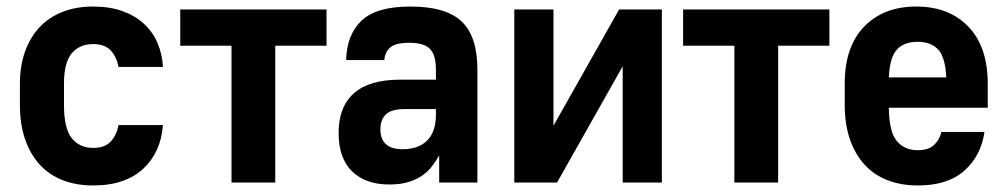

<svg xmlns="http://www.w3.org/2000/svg" viewBox="-20 -559 3086 588"><path d="M265 9Q214 9 172.5 -7Q131 -23 102 -54.5Q73 -86 57 -132Q41 -178 41 -237V-303Q41 -358 57 -402Q73 -446 102 -476.5Q131 -507 172.5 -523Q214 -539 265 -539Q316 -539 355 -525Q394 -511 421 -486Q448 -461 462.5 -427Q477 -393 479 -354H343Q338 -383 320 -403.5Q302 -424 265 -424Q224 -424 200 -396Q176 -368 176 -303V-237Q176 -165 200 -135.5Q224 -106 265 -106Q302 -106 320 -126.5Q338 -147 343 -176H479Q476 -135 461 -101.5Q446 -68 419.5 -43Q393 -18 354.5 -4.5Q316 9 265 9Z M689 -419H532V-530H980V-419H823V0H689Z M1172 6Q1100 6 1058.5 -34Q1017 -74 1017 -152Q1017 -232 1064 -273.5Q1111 -315 1205 -315H1315V-346Q1315 -391 1296.5 -409.5Q1278 -428 1234 -428Q1192 -428 1175.5 -414Q1159 -400 1157 -375H1040Q1042 -453 1087.5 -496Q1133 -539 1237 -539Q1346 -539 1394 -493Q1442 -447 1442 -347V0H1325V-83Q1315 -65 1302 -48.5Q1289 -32 1271 -20Q1253 -8 1229 -1Q1205 6 1172 6ZM1213 -102Q1262 -102 1288.5 -129Q1315 -156 1315 -207V-225H1220Q1178 -225 1161.5 -208.5Q1145 -192 1145 -163Q1145 -102 1213 -102Z M1555 -530H1675V-174L1876 -530H2007V0H1887V-356L1686 0H1555Z M2229 -419H2072V-530H2520V-419H2363V0H2229Z M2791 9Q2740 9 2698.5 -7Q2657 -23 2628 -54.5Q2599 -86 2583 -132Q2567 -178 2567 -237V-303Q2567 -416 2626.5 -477.5Q2686 -539 2786 -539Q2886 -539 2945.5 -477.5Q3005 -416 3005 -302V-229H2702Q2703 -155 2726.5 -127Q2750 -99 2791 -99Q2824 -99 2841 -115.5Q2858 -132 2863 -155H2995Q2984 -81 2933 -36Q2882 9 2791 9ZM2790 -431Q2749 -431 2727 -407.5Q2705 -384 2702 -322H2878Q2875 -384 2853 -407.5Q2831 -431 2790 -431Z"/></svg>

Font: Golos UI
Style: Bold
Weight: 700
Designer: A.Korolkova, Vitaly Kuzmin
Foundry: ParaType Ltd
Version: Version 2.000